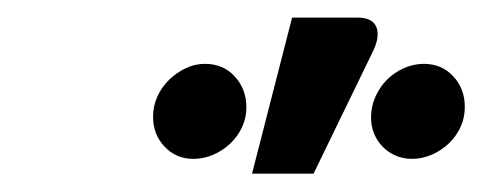

<svg xmlns="http://www.w3.org/2000/svg" viewBox="-20 -737 540 215"><path d="M262.2 -542.5 307.1 -717.3H380.4Q397 -717.3 401.4 -706.8Q405.8 -696.3 397.5 -679.2L331.1 -542.5ZM500.5 -617.2Q500.5 -605 495.6 -594.5Q490.7 -584 482.4 -576.2Q474.1 -568.4 463.4 -563.7Q452.6 -559.1 441.4 -559.1Q431.6 -559.1 423.1 -562.7Q414.6 -566.4 408.4 -572.8Q402.3 -579.1 398.9 -587.4Q395.5 -595.7 395.5 -605.5Q395.5 -617.7 400.4 -628.7Q405.3 -639.6 413.3 -647.7Q421.4 -655.8 432.1 -660.6Q442.9 -665.5 454.6 -665.5Q474.6 -665.5 487.5 -651.6Q500.5 -637.7 500.5 -617.2ZM255.9 -616.7Q255.9 -605 251 -594.5Q246.1 -584 237.8 -576.2Q229.5 -568.4 218.8 -563.7Q208 -559.1 196.3 -559.1Q177.2 -559.1 164.3 -572.8Q151.4 -586.4 151.4 -606Q151.4 -618.2 156.2 -628.9Q161.1 -639.6 169.4 -647.7Q177.7 -655.8 188 -660.6Q198.2 -665.5 209.5 -665.5Q230 -665.5 242.9 -651.4Q255.9 -637.2 255.9 -616.7Z"/></svg>

Font: Carlito
Style: Bold Italic
Weight: 700
Italic angle: -7°
Designer: Lukasz Dziedzic
Foundry: tyPoland Lukasz Dziedzic
Version: Version 1.104